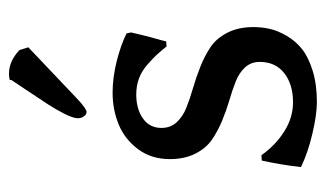

<svg xmlns="http://www.w3.org/2000/svg" viewBox="-172 -550 739 436"><g transform="rotate(-90 198.0 -332.5)"><path d="M233.9 -676.8V-680.2Q239.7 -682.1 248 -682.1Q276.9 -682.1 301.8 -658.2L308.1 -638.2L190.9 -526.9Q168.5 -505.9 161.1 -505.9Q155.8 -505.9 151.4 -511.7Q147 -517.6 147 -525.9Q147 -536.1 157.2 -556.4Q167.5 -576.7 179 -594.2Q190.4 -611.8 209 -639.4Q227.5 -667 233.9 -676.8ZM158.2 -559.1V-558.1H157.2ZM50.8 -107.9 63 -108.9Q85.4 -77.1 116.9 -57.1Q148.4 -37.1 183.1 -37.1Q224.1 -37.1 249.5 -57.1Q274.9 -77.1 274.9 -112.8Q274.9 -132.3 262.7 -145.8Q250.5 -159.2 231 -167Q211.4 -174.8 188 -181.6Q164.6 -188.5 141.1 -198.2Q117.7 -208 98.1 -221.4Q78.6 -234.9 66.4 -259.3Q54.2 -283.7 54.2 -316.9Q54.2 -358.9 76.9 -389.2Q99.6 -419.4 133.1 -433.1Q166.5 -446.8 205.1 -446.8Q239.7 -446.8 277.3 -437.3Q314.9 -427.7 339.8 -415L341.8 -404.8Q335.9 -378.9 330.8 -359.9Q325.7 -340.8 323.7 -334.2Q321.8 -327.6 321.8 -325.2L310.1 -324.2Q297.4 -339.8 290.5 -347.2Q283.7 -354.5 268.8 -367.7Q253.9 -380.9 237.1 -387Q220.2 -393.1 201.2 -393.1Q168 -393.1 146.5 -377.9Q125 -362.8 125 -335.9Q125 -315.4 137.7 -301.5Q150.4 -287.6 170.4 -279.5Q190.4 -271.5 214.8 -264.4Q239.3 -257.3 263.9 -247.6Q288.6 -237.8 308.6 -224.4Q328.6 -210.9 341.3 -186Q354 -161.1 354 -127Q354 -107.9 349.9 -89.6Q345.7 -71.3 334 -51.3Q322.3 -31.2 304 -16.6Q285.6 -2 254.6 7.6Q223.6 17.1 184.1 17.1Q154.8 17.1 111.6 6.8Q68.4 -3.4 36.1 -19Q41 -63 50.8 -107.9Z"/></g></svg>

Font: Linear Smooth Low Contrast
Style: Regular
Weight: 500
Designer: Philipp H. Poll, Flanker
Foundry: Philipp H. Poll, reworked by Flanker
Version: Version 1.010 | FøM Fix